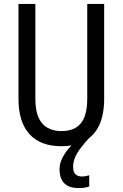

<svg xmlns="http://www.w3.org/2000/svg" viewBox="-20 -734 625 977"><path d="M352 115Q352 140 363.5 152Q375 164 396 164Q408 164 418 162Q428 160 434 158V215Q423 219 409.5 221Q396 223 380 223Q331 223 307 198.5Q283 174 283 127Q283 100 295 74.5Q307 49 325.5 26.5Q344 4 364 -12L444 -43Q409 -6 388.5 22Q368 50 360 72Q352 94 352 115ZM510 -232Q510 -153 486 -99.5Q462 -46 413.5 -18Q365 10 292 10Q186 10 130 -51.5Q74 -113 74 -232V-714H160V-231Q160 -147 194 -107Q228 -67 293 -67Q338 -67 367 -85Q396 -103 410 -139.5Q424 -176 424 -232V-714H510Z"/></svg>

Font: Noto Sans Khmer Condensed
Style: Regular
Weight: 400
Width: 3
Designer: Danh Hong and the Monotype Design Team
Foundry: Monotype Imaging Inc.
Version: Version 2.004